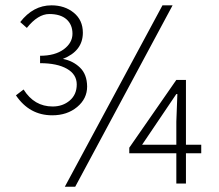

<svg xmlns="http://www.w3.org/2000/svg" viewBox="-20 -691 823 723"><path d="M644 -146V-232.9L647.9 -336.9H644L515.1 -146ZM644 0V-113.8H466.8V-134.8L644 -390.1H680.2V-146H737.8V-113.8H680.2V0ZM224.1 12.2 591.8 -670.9H629.9L263.2 12.2ZM176.8 -256.8Q90.8 -256.8 40 -332L68.8 -354Q108.9 -290 178.2 -290Q216.3 -290 242.7 -312.5Q269 -335 269 -373Q269 -411.1 231.9 -432.1Q194.8 -453.1 130.9 -453.1V-481Q187 -481 220.2 -505.4Q252.9 -529.8 252.9 -564Q252.9 -598.1 230.5 -618.2Q208 -638.2 165.5 -638.2Q123 -638.2 81.1 -585.9L56.2 -607.9Q105 -670.9 173.8 -670.9Q223.6 -670.9 257.8 -643.1Q292 -615.2 292 -567.9Q292 -499 216.8 -469.2Q254.9 -461.9 281.2 -436.5Q307.6 -411.1 308.1 -365.2Q308.1 -319.3 270.5 -288.1Q232.9 -256.8 176.8 -256.8Z"/></svg>

Font: SourceSansPro-Light
Style: Regular
Weight: 300
Designer: Paul D. Hunt
Foundry: Adobe Systems Incorporated
Version: Version 2.020;PS 2.0;hotconv 1.0.86;makeotf.lib2.5.63406